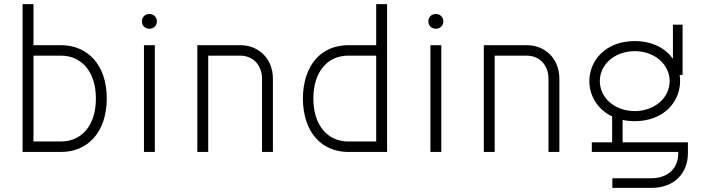

<svg xmlns="http://www.w3.org/2000/svg" viewBox="-20 -740 3440 935"><path d="M277 -51H143V-469H277C377 -469 447 -391 447 -260C447 -127 376 -51 277 -51ZM90 0H277C405 0 499 -93 500 -260C500 -427 404 -520 277 -520H143V-720H90Z M681 0H734V-520H681ZM671 -636C671 -615 687 -600 707 -600C728 -600 744 -615 744 -636C744 -657 728 -672 707 -672C687 -672 671 -657 671 -636Z M941 0H994V-469H1150C1212 -469 1256 -423 1256 -357V0H1309V-357C1309 -452 1242 -520 1150 -520H941Z M1676 -469H1812V-51H1676C1576 -51 1506 -129 1506 -260C1506 -393 1577 -469 1676 -469ZM1455 -260C1456 -93 1549 0 1676 0H1865V-720H1812V-520H1676C1548 -520 1456 -427 1455 -260Z M2076 0H2129V-520H2076ZM2066 -636C2066 -615 2082 -600 2102 -600C2123 -600 2139 -615 2139 -636C2139 -657 2123 -672 2102 -672C2082 -672 2066 -657 2066 -636Z M2336 0H2389V-469H2545C2607 -469 2651 -423 2651 -357V0H2704V-357C2704 -452 2637 -520 2545 -520H2336Z M2901 -345C2901 -428 2976 -491 3071 -491C3166 -491 3241 -428 3241 -345C3241 -262 3166 -199 3071 -199C2976 -199 2901 -262 2901 -345ZM2850 -345C2850 -276 2888 -208 2961 -173V-47H2862V0H3283V6C3283 77 3236 128 3150 128H2962V175H3150C3263 176 3330 104 3330 6V-47H3012V-156C3030 -152 3050 -150 3071 -150C3215 -150 3292 -247 3292 -345C3292 -355 3291 -365 3290 -375H3304V-620H3257V-454C3221 -504 3158 -540 3071 -540C2927 -540 2850 -443 2850 -345Z"/></svg>

Font: Grotesk 01 Extrafine
Style: Bold
Weight: 400
Designer: Frank Adebiaye, contributions by Jérémy Landes, Ariel Martín Pérez
Foundry: Velvetyne Type Foundry
Version: Version 3.000;Glyphs 3.1.2 (3150)